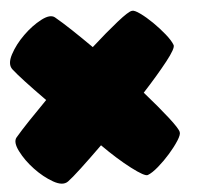

<svg xmlns="http://www.w3.org/2000/svg" viewBox="-53 -811 897 865"><g transform="rotate(-5 395.5 -378.0)"><path d="M574.2 -748Q585 -750.5 610.8 -731.9Q636.7 -713.4 664.6 -686Q692.4 -658.7 716.6 -628.7Q740.7 -598.6 748 -578.1Q752.9 -563.5 708 -506.6Q663.1 -449.7 595.2 -376Q656.7 -306.2 697.8 -253.4Q738.8 -200.7 741.2 -185.1Q744.1 -173.8 727.1 -147.2Q710 -120.6 684.3 -91.3Q658.7 -62 629.9 -37.1Q601.1 -12.2 581.1 -4.9Q566.9 0 508.3 -44.7Q449.7 -89.4 382.8 -156.7Q327.1 -102.1 283.4 -61.5Q239.7 -21 220.7 -7.3Q195.8 10.7 153.1 -13.7Q110.4 -38.1 72.3 -78.6Q34.2 -119.1 12.5 -162.4Q-9.3 -205.6 6.8 -225.1Q31.7 -254.4 70.3 -294.9Q108.9 -335.4 154.3 -381.3Q47.4 -490.2 15.1 -532.2Q-3.9 -556.6 19 -599.9Q42 -643.1 81.3 -681.6Q120.6 -720.2 163.1 -742.7Q205.6 -765.1 226.1 -749Q256.8 -723.6 297.9 -684.8Q338.9 -646 384.3 -600.6Q453.1 -662.6 505.9 -704.6Q558.6 -746.6 574.2 -748Z"/></g></svg>

Font: ARCO
Style: Regular
Weight: 700
Designer: Rafael Olivo Díaz, Denis Ignatov
Foundry: Rafael Olivo Díaz
Version: Version 1.10 March 1, 2019